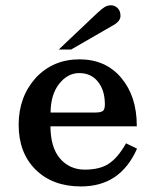

<svg xmlns="http://www.w3.org/2000/svg" viewBox="-20 -667 525 708"><path d="M485.4 -118.7 484.9 -117.7 484.4 -116.7Q453.6 -48.3 402.3 -13.7Q351.1 20.5 278.3 20.5Q174.3 20.5 111.3 -41.5Q48.8 -103.5 48.8 -206.8Q48.8 -310.1 112.3 -380.4Q176.3 -448.2 272.9 -448.2Q369.6 -448.2 427.2 -379.9Q484.4 -311.5 484.4 -203.6V-202.1V-201.2H483.4H481.9H166Q166.5 -122.6 201.7 -82Q237.3 -41.5 292.5 -41.5Q348.6 -41.5 381.3 -63.5Q414.1 -85 443.4 -136.2L443.8 -137.2L444.3 -138.7L445.3 -138.2L446.3 -137.7L482.9 -120.1L483.9 -119.1ZM330.1 -252Q352.5 -252 359.9 -258.3Q366.7 -264.2 366.7 -282.2Q366.7 -334.5 340.8 -366.2Q315.4 -397.5 272.2 -397.5Q229 -397.5 197.8 -357.4Q167 -317.9 166.5 -252ZM366.7 -641.6Q377 -647.5 389.6 -647.5Q402.8 -647.5 413.6 -637.2Q424.3 -627 424.3 -608.4Q424.3 -589.4 398.9 -574.7L243.2 -484.9V-484.4H242.2H203.1H199.7H196.8L199.2 -486.3L201.2 -488.8L338.4 -618.7Q356.9 -635.7 366.7 -641.6Z"/></svg>

Font: RIT Rachana
Style: Bold
Weight: 700
Designer: Hussain KH
Version: 1.5.2